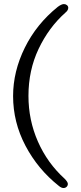

<svg xmlns="http://www.w3.org/2000/svg" viewBox="-20 -738 402 952"><path d="M316.4 173.8Q316.4 182.6 310.1 188.5Q303.7 194.3 294.9 194.3Q284.2 194.3 271.5 183.6Q168 101.6 106.4 -15.1Q44.9 -131.8 44.9 -261.7Q44.9 -383.8 103 -501.5Q161.1 -619.1 266.6 -704.1Q285.2 -717.8 296.9 -717.8Q305.7 -717.8 312 -712.4Q318.4 -707 318.4 -699.2Q318.4 -686.5 303.7 -674.8Q221.7 -601.6 171.4 -495.6Q121.1 -389.6 121.1 -262.7Q121.1 -142.6 168 -36.1Q214.8 70.3 299.8 147.5Q316.4 164.1 316.4 173.8Z"/></svg>

Font: Goudy Bookletter 1911
Style: Regular
Weight: 400
Version: Version 2010.07.03